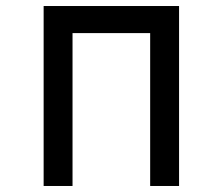

<svg xmlns="http://www.w3.org/2000/svg" viewBox="-20 -618 740 638"><path d="M125 0V-598H575V0H479V-508H221V0Z"/></svg>

Font: Martian Mono Light
Style: Regular
Weight: 300
Monospace: yes
Designer: Roman Shamin
Foundry: Evil Martians
Version: Version 1.000; ttfautohint (v1.8.4.7-5d5b)